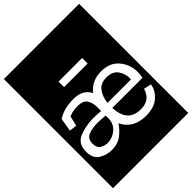

<svg xmlns="http://www.w3.org/2000/svg" viewBox="-326 -1055 1406 1406"><g transform="rotate(-45 377.5 -352.0)"><path d="M-12 213V-917H767V213ZM258 -564H502V-621H258ZM722 -128 663 -141Q652 -100 623 -75.5Q594 -51 541 -51Q406 -51 400 -206H712Q718 -233 718 -259Q718 -338 669.5 -396Q621 -454 529 -454Q435 -454 377 -382Q343 -454 245 -454Q144 -454 80 -411L63 -308L121 -301L139 -378Q176 -396 229 -396Q286 -396 306 -365Q326 -334 326 -288V-248Q308 -250 287.5 -251Q267 -252 248 -252Q172 -252 104.5 -225.5Q37 -199 37 -115Q37 -44 83.5 -17Q130 10 177 10Q245 10 287 -24Q329 -58 352 -95Q403 10 535 10Q618 10 665.5 -30.5Q713 -71 722 -128ZM644 -257H401Q407 -314 436.5 -354.5Q466 -395 527 -395Q593 -395 621 -350.5Q649 -306 644 -257ZM112 -123Q112 -175 153 -190.5Q194 -206 245 -206Q265 -206 286 -204Q307 -202 326 -201V-168Q323 -112 282.5 -80Q242 -48 195 -48Q166 -48 139 -64Q112 -80 112 -123Z"/></g></svg>

Font: Zilla Slab Highlight Regular
Style: Regular
Weight: 400
Designer: Typotheque Type Foundry
Foundry: Typotheque type foundry
Version: Version 1.1; 2017; ttfautohint (v1.6)